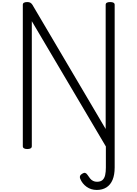

<svg xmlns="http://www.w3.org/2000/svg" viewBox="-20 -1443 1343 1877"><path d="M1101 194Q1101 266 1080.5 315Q1060 364 1020.5 389Q981 414 926 414Q870 414 827 383.5Q784 353 764 304Q758 288 762.5 276.5Q767 265 784 255Q801 244 813 247.5Q825 251 835 266Q848 286 860.5 301.5Q873 317 890 325.5Q907 334 928 334Q963 334 982 317Q1001 300 1008 268.5Q1015 237 1015 196V-11L291 -1236V-14Q291 0 280 7Q269 14 247 14Q203 14 203 -14V-1396Q203 -1410 214 -1416.5Q225 -1423 247 -1423Q265 -1423 276.5 -1416.5Q288 -1410 297 -1396L1013 -182V-1396Q1013 -1410 1024 -1416.5Q1035 -1423 1057 -1423Q1101 -1423 1101 -1396Z"/></svg>

Font: Playwrite FR Trad
Style: Regular
Weight: 400
Designer: Veronika Burian, José Scaglione
Foundry: TypeTogether
Version: Version 1.000